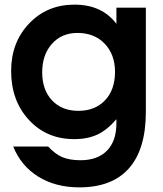

<svg xmlns="http://www.w3.org/2000/svg" viewBox="-20 -587 703 828"><path d="M37 45H188Q217 77 248.5 90.5Q280 104 327 104Q401 104 441.5 62.5Q482 21 482 -55V-73Q443 -27 400.5 -7Q358 13 300 13Q181 13 104.5 -70Q28 -153 28 -281Q28 -404 105.5 -485.5Q183 -567 301 -567Q420 -567 482 -484V-554H609V-105Q609 56 536.5 138.5Q464 221 322 221Q220 221 145.5 175Q71 129 37 45ZM318 -109Q390 -109 433 -154.5Q476 -200 476 -277Q476 -352 431.5 -398.5Q387 -445 314 -445Q246 -445 204 -398Q162 -351 162 -275Q162 -199 204.5 -154Q247 -109 318 -109Z"/></svg>

Font: Involve
Style: Bold
Weight: 700
Designer: Stefan Peev
Foundry: Context Ltd.
Version: Version 1.001